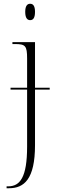

<svg xmlns="http://www.w3.org/2000/svg" viewBox="-20 -760 303 1020"><path d="M140 -653C155 -653 166 -663 166 -697C166 -730 155 -740 140 -740C126 -740 114 -730 114 -697C114 -663 126 -653 140 -653ZM15 240H28C108 240 166 192 166 11V-284H244V-294H166V-536H46V-526H59C115 -526 124 -517 124 -449V-294H36V-284H124V19C124 183 86 230 23 230H15Z"/></svg>

Font: Noto Serif Display SemiCondensed ExtraLight
Style: Regular
Weight: 200
Width: 4
Designer: Monotype Design Team
Foundry: Monotype Imaging Inc.
Version: Version 2.009